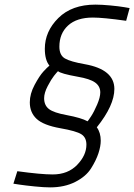

<svg xmlns="http://www.w3.org/2000/svg" viewBox="-20 -673 581 831"><path d="M316 -341C351.3 -335 376.5 -326.7 391.5 -316C406.5 -305.3 414 -291 414 -273C414 -259 409.5 -241.5 400.5 -220.5C391.5 -199.5 382.8 -182.7 374.5 -170C366.2 -157.3 361 -150 359 -148C341 -158 310.7 -167 268 -175C231.3 -181.7 206 -190.3 192 -201C178 -211.7 171 -227.3 171 -248C171 -263.3 176.2 -280.8 186.5 -300.5C196.8 -320.2 205.8 -334.8 213.5 -344.5C221.2 -354.2 227 -361 231 -365C239 -357.7 267.3 -349.7 316 -341ZM541 -638 518 -642C502 -644.7 481.7 -647.2 457 -649.5C432.3 -651.8 411 -653 393 -653C325 -653 271.5 -633.7 232.5 -595C193.5 -556.3 174 -512 174 -462C174 -429.3 180.7 -405 194 -389C187.3 -383.7 178.5 -375 167.5 -363C156.5 -351 144 -332 130 -306C116 -280 109 -254.7 109 -230C109 -200.7 118.8 -176.8 138.5 -158.5C158.2 -140.2 192.3 -126.7 241 -118C287 -110 317.3 -101.3 332 -92C346.7 -82.7 354 -67.7 354 -47C354 -16.3 340.7 12.8 314 40.5C287.3 68.2 252 82 208 82C174 82 123 77.3 55 68L38 122L64 126C82 128.7 104.3 131.3 131 134C157.7 136.7 179.7 138 197 138C238.3 138 274.5 130.2 305.5 114.5C336.5 98.8 359.3 79.3 374 56C388.7 32.7 399.3 10.8 406 -9.5C412.7 -29.8 416 -48 416 -64C416 -87.3 410.3 -106.7 399 -122C449.7 -185.3 475 -240.7 475 -288C475 -344 432.7 -379.7 348 -395C306 -402.3 277 -410.7 261 -420C245 -429.3 237 -446.3 237 -471C237 -509 249.5 -539.5 274.5 -562.5C299.5 -585.5 335.3 -597 382 -597C412 -597 460 -592.3 526 -583Z"/></svg>

Font: RazerF5 Light
Style: Italic
Weight: 300
Foundry: Razer Inc.
Version: Version 2